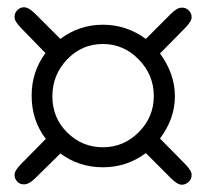

<svg xmlns="http://www.w3.org/2000/svg" viewBox="-20 -525 567 528"><path d="M20 -44Q20 -56 38 -74L106 -143Q67 -194 67 -262Q67 -328 105 -379L38 -448Q20 -466 20 -478Q20 -490 28 -497.5Q36 -505 46 -505Q59 -505 77 -487L146 -418Q198 -457 263 -457Q328 -457 381 -418L450 -487Q467 -504 480 -504Q492 -504 499.5 -496Q507 -488 507 -478Q507 -466 489 -448L420 -378Q461 -322 461 -260Q461 -199 420 -144L489 -74Q507 -56 507 -44Q507 -32 498.5 -24.5Q490 -17 480 -17Q468 -17 450 -35L381 -104Q329 -65 263 -65Q197 -65 146 -103L77 -35Q60 -18 46 -18Q34 -18 27 -26Q20 -34 20 -44ZM263 -404Q205 -404 164.5 -361.5Q124 -319 124 -260Q124 -201 165 -160.5Q206 -120 263 -120Q320 -120 361.5 -161.5Q403 -203 403 -261Q403 -319 361.5 -361.5Q320 -404 263 -404Z"/></svg>

Font: OFL Sorts Mill Goudy TT
Style: Italic
Weight: 500
Italic angle: -6°
Version: Version 003.000